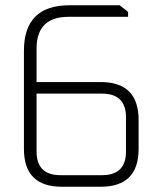

<svg xmlns="http://www.w3.org/2000/svg" viewBox="-20 -710 618 730"><path d="M71 -144V-517Q71 -690 244 -690H435L467 -665V-646H240Q119 -646 119 -525V-398H363Q507 -398 507 -254V-144Q507 0 363 0H215Q71 0 71 -144ZM119 -134Q119 -44 210 -44H368Q459 -44 459 -134V-264Q459 -354 368 -354H119Z"/></svg>

Font: Oxanium ExtraLight ExtraLight
Style: Regular
Weight: 250
Version: Version 2.000